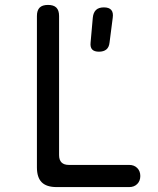

<svg xmlns="http://www.w3.org/2000/svg" viewBox="-20 -760 640 780"><path d="M210 0Q169 0 149.5 -19.5Q130 -39 130 -80V-695Q130 -718 141 -729Q152 -740 175 -740Q198 -740 209 -729Q220 -718 220 -695V-130Q220 -110 230 -100Q240 -90 260 -90H505Q525 -90 537.5 -77.5Q550 -65 550 -45Q550 -25 537.5 -12.5Q525 0 505 0ZM382 -550Q363 -550 354.5 -559Q346 -568 348 -587L357 -688Q359 -709 370 -719.5Q381 -730 402 -730Q423 -730 432 -719.5Q441 -709 438 -688L425 -587Q423 -568 412 -559Q401 -550 382 -550Z"/></svg>

Font: Maple Mono
Style: Regular
Weight: 400
Monospace: yes
Designer: subframe7536
Version: Version 7.300